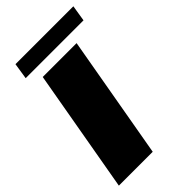

<svg xmlns="http://www.w3.org/2000/svg" viewBox="-223 -790 864 864"><g transform="rotate(-45 209.0 -358.0)"><path d="M-3.5 0 100 -588H315.5L212 0ZM42 -638.5 54 -715.5H422.4L410 -638.5Z"/></g></svg>

Font: Anybody ExtraExpanded ExtraBold
Style: Italic
Weight: 800
Width: 8
Italic angle: -10°
Designer: Tyler Finck
Foundry: Etcetera Type Company
Version: Version 1.010; ttfautohint (v1.8.3) -l 8 -r 50 -G 200 -x 14 